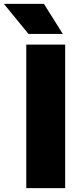

<svg xmlns="http://www.w3.org/2000/svg" viewBox="-70 -970 422 990"><path d="M65.5 0V-740H266V0ZM77 -795 -50 -950H156.5L254 -795Z"/></svg>

Font: Encode Sans Semi Expanded ExBd
Style: Regular
Weight: 800
Width: 6
Designer: Multiple Designers
Foundry: Impallari Type
Version: Version 2.000